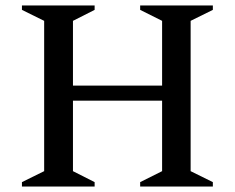

<svg xmlns="http://www.w3.org/2000/svg" viewBox="-20 -680 856 700"><path d="M60 0V-16L141 -56V-604L60 -644V-660H325V-644L246 -604V-368H571V-604L491 -644V-660H756V-644L675 -604V-56L756 -16V0H491V-16L571 -56V-313H246V-56L325 -16V0Z"/></svg>

Font: Spectral Medium
Style: Regular
Weight: 500
Designer: Jean-Baptiste Levee
Foundry: Production Type
Version: Version 2.001